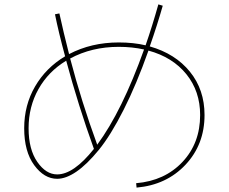

<svg xmlns="http://www.w3.org/2000/svg" viewBox="-20 -823 1040 873"><path d="M230 -758 250 -762Q268 -679 294 -577Q395 -630 520 -630Q587 -630 642 -617Q672 -703 700 -803L720 -797Q695 -709 661 -612Q777 -579 843.5 -497Q910 -415 910 -300Q910 -166 823.5 -74Q737 18 601 30L599 10Q729 -1 809.5 -86.5Q890 -172 890 -300Q890 -408 827.5 -485.5Q765 -563 655 -593Q601 -440 542 -323.5Q483 -207 429 -141Q375 -75 327.5 -42.5Q280 -10 240 -10Q181 -10 135.5 -72Q90 -134 90 -240Q90 -345 139.5 -430Q189 -515 276 -567Q246 -678 230 -758ZM635 -598Q581 -610 520 -610Q397 -610 299 -557Q350 -362 422 -165Q535 -318 635 -598ZM281 -547Q200 -498 155 -418Q110 -338 110 -240Q110 -144 149.5 -87Q189 -30 240 -30Q315 -30 407 -146Q336 -343 281 -547Z"/></svg>

Font: M PLUS 1p Thin
Style: Regular
Weight: 250
Version: Version 1.062